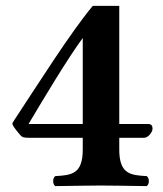

<svg xmlns="http://www.w3.org/2000/svg" viewBox="-20 -630 554 652"><path d="M483 -209H385V-610H295C219 -519 111 -347 29 -223C27 -219 22 -213 22 -210C22 -202 44 -177 51 -169C56 -164 60 -162 84 -162H261V-122C261 -39 223 -35 168 -32C158 -26 158 -4 168 2C250 1 284 0 324 0C364 0 396 1 478 2C488 -4 488 -26 478 -32C423 -35 385 -39 385 -122V-162H469C483 -162 498 -181 498 -193C498 -203 494 -209 483 -209ZM261 -501V-209H77C127 -293 208 -429 261 -501Z"/></svg>

Font: Libertinus Serif
Style: Bold
Weight: 700
Designer: Philipp H. Poll, Khaled Hosny
Foundry: Caleb Maclennan
Version: Version 7.050;RELEASE